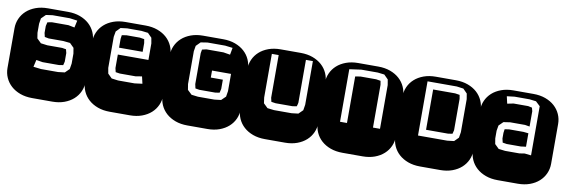

<svg xmlns="http://www.w3.org/2000/svg" viewBox="-52 -1039 4152 1409"><g transform="rotate(10 2023.5 -334.5)"><path d="M364.3 -668.9Q413.6 -668.9 453.6 -654.3Q493.7 -639.6 521.7 -614.3Q549.8 -588.9 564.9 -554.9Q580.1 -521 580.1 -482.9V-186Q580.1 -147.9 564.9 -114Q549.8 -80.1 521.7 -54.7Q493.7 -29.3 453.6 -14.6Q413.6 0 364.3 0H213.9Q164.6 0 124.5 -14.6Q84.5 -29.3 56.4 -54.7Q28.3 -80.1 13.2 -114Q-2 -147.9 -2 -186V-482.9Q-2 -521 13.2 -554.9Q28.3 -588.9 56.4 -614.3Q84.5 -639.6 124.5 -654.3Q164.6 -668.9 213.9 -668.9ZM456.1 -374 449.2 -416 418 -446.8 367.2 -452.1H257.8L228 -458Q225.6 -466.3 224.6 -472.9Q223.6 -479.5 221.2 -486.8V-538.1L228 -566.9L260.3 -573.2H384.3L430.2 -564L441.9 -617.2L385.3 -625H256.8L208 -618.2L176.3 -586.9L169.9 -545.9V-479L176.3 -438L208 -407.2L256.8 -400.9H367.2L397 -396Q398.4 -388.7 400.4 -382.3Q402.3 -376 403.8 -369.1V-305.2Q402.8 -298.8 400.6 -291.5Q398.4 -284.2 397 -277.8L365.2 -272.9H244.1L196.3 -280.8L184.1 -228L241.2 -221.2H368.2L418 -227.1L449.2 -257.8L456.1 -299.8Z M942.4 -668.9Q991.7 -668.9 1031.7 -654.3Q1071.8 -639.6 1099.9 -614.3Q1127.9 -588.9 1143.1 -554.9Q1158.2 -521 1158.2 -482.9V-186Q1158.2 -147.9 1143.1 -114Q1127.9 -80.1 1099.9 -54.7Q1071.8 -29.3 1031.7 -14.6Q991.7 0 942.4 0H792Q742.7 0 702.6 -14.6Q662.6 -29.3 634.5 -54.7Q606.4 -80.1 591.3 -114Q576.2 -147.9 576.2 -186V-482.9Q576.2 -521 591.3 -554.9Q606.4 -588.9 634.5 -614.3Q662.6 -639.6 702.6 -654.3Q742.7 -668.9 792 -668.9ZM1006.3 -546.9 999 -587.9 968.3 -619.1 918.9 -625H813L764.2 -619.1L733.4 -587.9L726.1 -546.9V-314.9L733.4 -273.9L764.2 -243.2L813 -236.8H936L993.2 -244.1L981 -296.9L935.1 -289.1H816.4L785.2 -293.9L778.3 -323.2V-423.8H1006.3ZM778.3 -475.1V-541L782.2 -568.8L816.4 -574.2H916L949.2 -568.8L954.1 -540V-475.1Z M1412.1 -574.2H1539.1L1589.4 -565.9L1599.1 -618.2L1542.5 -625H1411.1L1361.3 -617.2L1330.1 -585.9L1323.2 -544.9V-299.8L1330.1 -257.8L1362.3 -227.1L1411.1 -221.2H1533.2L1582.5 -227.1L1614.3 -257.8L1621.1 -299.8V-428.2H1479.5V-376H1569.3V-307.1Q1566.9 -299.3 1565.9 -292.5Q1564.9 -285.6 1562.5 -277.8L1530.3 -272.9H1412.1L1382.3 -277.8L1375.5 -309.1V-540L1380.4 -566.9ZM1520.5 -668.9Q1569.8 -668.9 1609.9 -654.3Q1649.9 -639.6 1678 -614.3Q1706.1 -588.9 1721.2 -554.9Q1736.3 -521 1736.3 -482.9V-186Q1736.3 -147.9 1721.2 -114Q1706.1 -80.1 1678 -54.7Q1649.9 -29.3 1609.9 -14.6Q1569.8 0 1520.5 0H1370.1Q1320.8 0 1280.8 -14.6Q1240.7 -29.3 1212.6 -54.7Q1184.6 -80.1 1169.4 -114Q1154.3 -147.9 1154.3 -186V-482.9Q1154.3 -521 1169.4 -554.9Q1184.6 -588.9 1212.6 -614.3Q1240.7 -639.6 1280.8 -654.3Q1320.8 -668.9 1370.1 -668.9Z M2098.6 -668.9Q2147.9 -668.9 2188 -654.3Q2228 -639.6 2256.1 -614.3Q2284.2 -588.9 2299.3 -554.9Q2314.5 -521 2314.5 -482.9V-186Q2314.5 -147.9 2299.3 -114Q2284.2 -80.1 2256.1 -54.7Q2228 -29.3 2188 -14.6Q2147.9 0 2098.6 0H1948.2Q1898.9 0 1858.9 -14.6Q1818.8 -29.3 1790.8 -54.7Q1762.7 -80.1 1747.6 -114Q1732.4 -147.9 1732.4 -186V-482.9Q1732.4 -521 1747.6 -554.9Q1762.7 -588.9 1790.8 -614.3Q1818.8 -639.6 1858.9 -654.3Q1898.9 -668.9 1948.2 -668.9ZM2196.3 -625H2144.5V-305.2Q2143.6 -298.8 2141.4 -291.5Q2139.2 -284.2 2137.2 -277.8L2105.5 -272.9H1980.5L1948.2 -277.8L1941.4 -307.1V-625H1890.6V-299.8L1896.5 -257.8L1928.2 -227.1L1977.5 -221.2H2108.4L2158.2 -227.1L2189.5 -257.8L2196.3 -299.8Z M2767.6 -546.9 2760.7 -587.9 2729.5 -619.1 2679.7 -625H2557.6L2469.7 -612.8V-221.2H2521.5V-567.9L2559.6 -574.2H2676.8L2710.4 -568.8L2715.3 -540V-221.2H2767.6ZM2676.8 -668.9Q2726.1 -668.9 2766.1 -654.3Q2806.2 -639.6 2834.2 -614.3Q2862.3 -588.9 2877.4 -554.9Q2892.6 -521 2892.6 -482.9V-186Q2892.6 -147.9 2877.4 -114Q2862.3 -80.1 2834.2 -54.7Q2806.2 -29.3 2766.1 -14.6Q2726.1 0 2676.8 0H2526.4Q2477.1 0 2437 -14.6Q2397 -29.3 2368.9 -54.7Q2340.8 -80.1 2325.7 -114Q2310.5 -147.9 2310.5 -186V-482.9Q2310.5 -521 2325.7 -554.9Q2340.8 -588.9 2368.9 -614.3Q2397 -639.6 2437 -654.3Q2477.1 -668.9 2526.4 -668.9Z M3254.9 -668.9Q3304.2 -668.9 3344.2 -654.3Q3384.3 -639.6 3412.4 -614.3Q3440.4 -588.9 3455.6 -554.9Q3470.7 -521 3470.7 -482.9V-186Q3470.7 -147.9 3455.6 -114Q3440.4 -80.1 3412.4 -54.7Q3384.3 -29.3 3344.2 -14.6Q3304.2 0 3254.9 0H3104.5Q3055.2 0 3015.1 -14.6Q2975.1 -29.3 2947 -54.7Q2918.9 -80.1 2903.8 -114Q2888.7 -147.9 2888.7 -186V-482.9Q2888.7 -521 2903.8 -554.9Q2918.9 -588.9 2947 -614.3Q2975.1 -639.6 3015.1 -654.3Q3055.2 -668.9 3104.5 -668.9ZM3356.4 -545.9 3349.6 -586.9 3318.8 -618.2 3268.6 -625H3050.8V-221.2H3268.6L3318.8 -227.1L3349.6 -257.8L3356.4 -299.8ZM3297.9 -277.8 3265.6 -272.9H3101.6V-573.2H3265.6L3299.8 -567.9L3304.7 -539.1V-305.2Z M3893.1 -221.7V-333V-546.9V-587.9L3859.9 -619.1L3811 -625H3699.7L3642.6 -618.2L3654.8 -564.9L3700.7 -574.2H3809.6L3838.9 -567.9L3845.7 -542V-428.2L3811 -434.1H3699.7L3650.9 -426.8L3619.6 -396L3612.8 -356V-298.8L3619.6 -257.8L3650.9 -227.1L3699.7 -221.2H3806.6L3844.7 -227.1ZM3845.7 -277.8 3807.6 -272.9H3702.6L3671.9 -277.8L3665 -307.1V-349.1L3668.9 -377L3702.6 -381.8H3808.6L3845.7 -377.9V-304.2ZM3833 -668.9Q3882.3 -668.9 3922.4 -654.3Q3962.4 -639.6 3990.5 -614.3Q4018.6 -588.9 4033.7 -554.9Q4048.8 -521 4048.8 -482.9V-186Q4048.8 -147.9 4033.7 -114Q4018.6 -80.1 3990.5 -54.7Q3962.4 -29.3 3922.4 -14.6Q3882.3 0 3833 0H3682.6Q3633.3 0 3593.3 -14.6Q3553.2 -29.3 3525.1 -54.7Q3497.1 -80.1 3481.9 -114Q3466.8 -147.9 3466.8 -186V-482.9Q3466.8 -521 3481.9 -554.9Q3497.1 -588.9 3525.1 -614.3Q3553.2 -639.6 3593.3 -654.3Q3633.3 -668.9 3682.6 -668.9Z"/></g></svg>

Font: Monofett
Style: Regular
Weight: 400
Designer: vernon adams
Foundry: vernon adams
Version: Version 1.000